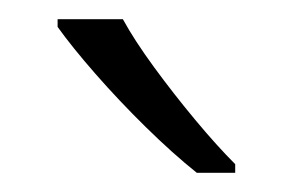

<svg xmlns="http://www.w3.org/2000/svg" viewBox="-20 -786 305 200"><path d="M108 -766Q120 -744 140.5 -716Q161 -688 183.5 -661Q206 -634 225 -615V-606H185Q160 -626 132 -653.5Q104 -681 79.5 -709Q55 -737 40 -758V-766Z"/></svg>

Font: Noto Sans Tamil Light
Style: Regular
Weight: 300
Designer: Jelle Bosma - Monotype Design Team
Foundry: Monotype Imaging Inc.
Version: Version 2.004; ttfautohint (v1.8.4.7-5d5b)